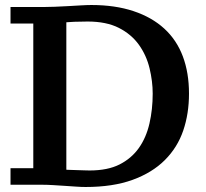

<svg xmlns="http://www.w3.org/2000/svg" viewBox="-20 -733 822 767"><path d="M22 5V-61H113V-639H22V-705H155Q174 -705 199 -706Q224 -707 251 -708.5Q278 -710 303 -711.5Q328 -713 345 -713Q440 -713 513.5 -688.5Q587 -664 636.5 -618.5Q686 -573 710.5 -507.5Q735 -442 735 -359Q735 -279 712 -211.5Q689 -144 638.5 -93.5Q588 -43 509.5 -14.5Q431 14 322 14Q305 14 284 12.5Q263 11 239.5 9.5Q216 8 192.5 6.5Q169 5 148 5ZM330 -647Q302 -647 277 -646Q252 -645 245 -644V-55Q242 -55 255.5 -54.5Q269 -54 285.5 -53.5Q302 -53 317 -52.5Q332 -52 338 -52Q410 -52 457.5 -76Q505 -100 534.5 -141.5Q564 -183 577 -239.5Q590 -296 590 -359Q590 -408 577.5 -460Q565 -512 535 -554Q505 -596 455 -621.5Q405 -647 330 -647Z"/></svg>

Font: PT Serif Caption
Style: Semibold
Weight: 600
Designer: A.Korolkova, O.Umpeleva, V.Yefimov
Foundry: ParaType Ltd
Version: Version 1.00;May 2, 2020;FontCreator 12.0.0.2544 64-bit